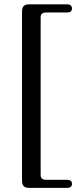

<svg xmlns="http://www.w3.org/2000/svg" viewBox="-20 -760 366 907"><path d="M172 -677.5V65.5Q172 78 178.5 83.8Q185 89.5 198.5 89.5H297Q320 89.5 320 109Q320 117.5 314.2 122.5Q308.5 127.5 297 127.5H117Q99.5 127.5 91.8 119.2Q84 111 84 93.5V-705.5Q84 -723 91.8 -731.2Q99.5 -739.5 117 -739.5H297Q308.5 -739.5 314.2 -734.2Q320 -729 320 -720.5Q320 -701 297 -701H198.5Q185 -701 178.5 -695.5Q172 -690 172 -677.5Z"/></svg>

Font: Fraunces
Style: Regular
Weight: 400
Version: Version 1.000;[b76b70a41]